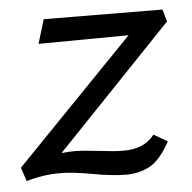

<svg xmlns="http://www.w3.org/2000/svg" viewBox="-39 -451 500 501"><g transform="rotate(-5 210.5 -200.5)"><path d="M268 -52Q325 -51 352 -87L388 -66Q362 -19 334.5 -4Q307 11 272 11Q237 11 185.5 1.5Q134 -8 100 -8Q55 -8 12 5L0 -31L310 -351L74 -349L93 -412L404 -410L413 -378L109 -60Q131 -62 142 -62Q165 -62 206.5 -57Q248 -52 268 -52Z"/></g></svg>

Font: EauTestInfant Medium
Style: Italic
Weight: 500
Italic angle: -12°
Designer: Christian Thalmann (Catharsis Fonts)
Version: Version 0.001;PS 000.001;hotconv 1.0.88;makeotf.lib2.5.64775